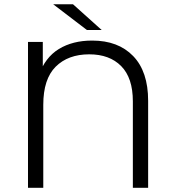

<svg xmlns="http://www.w3.org/2000/svg" viewBox="-20 -901 839 921"><path d="M114.3 0V-700H185.3V-527.4L165.7 -538.9Q196.3 -625.6 262.5 -666Q328.8 -706.4 422.1 -706.4Q547.1 -706.4 618.8 -632.1Q690.6 -557.9 690.6 -417.5V0H617.3V-414.8Q617.3 -527.2 561.4 -583.8Q505.6 -640.4 408.1 -640.4Q306.7 -640.4 247.1 -581.1Q187.6 -521.8 187.6 -398.2V0ZM397 -757 235.1 -880.6H330.1L467.8 -757Z"/></svg>

Font: Montserrat Alternates Thin
Style: Regular
Weight: 100
Designer: Julieta Ulanovsky
Foundry: Julieta Ulanovsky
Version: Version 9.000